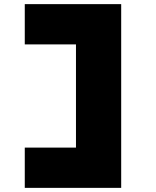

<svg xmlns="http://www.w3.org/2000/svg" viewBox="-20 -720 757 930"><path d="M100 190V-5H354L348 3V-517L358 -505H100V-700H567V190Z"/></svg>

Font: Lexend Zetta Black
Style: Regular
Weight: 900
Designer: Bonnie Shaver-Troup, Thomas Jockin
Foundry: Lexend
Version: Version 1.007